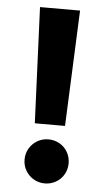

<svg xmlns="http://www.w3.org/2000/svg" viewBox="-53 -755 435 797"><g transform="rotate(5 164.5 -356.0)"><path d="M81.1 -719.7H248L227.5 -237.3H101.6ZM72.3 -84Q72.3 -109.4 84.7 -130.4Q97.2 -151.4 118.2 -163.6Q139.2 -175.8 164.1 -175.8Q189.5 -175.8 210.7 -163.6Q231.9 -151.4 243.9 -130.4Q255.9 -109.4 255.9 -84Q255.9 -58.6 243.9 -37.6Q231.9 -16.6 210.7 -4.4Q189.5 7.8 164.1 7.8Q139.2 7.8 118.2 -4.4Q97.2 -16.6 84.7 -37.6Q72.3 -58.6 72.3 -84Z"/></g></svg>

Font: Reddit Sans Vanilla ExtraBold
Style: Regular
Weight: 800
Designer: Stephen Hutchings
Foundry: Reddit
Version: Version 1.013